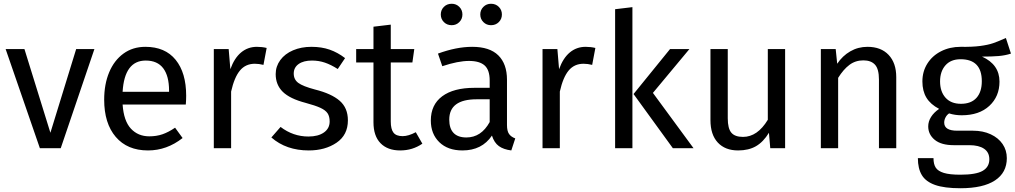

<svg xmlns="http://www.w3.org/2000/svg" viewBox="-20 -788 5396 1021"><path d="M303 0H192L10 -527H110L248 -82L385 -527H482Z M968 -232H632Q638 -145 676 -104Q714 -63 774 -63Q812 -63 844 -74Q876 -85 911 -109L951 -54Q867 12 767 12Q657 12 595.5 -60Q534 -132 534 -258Q534 -340 560.5 -403.5Q587 -467 636.5 -503Q686 -539 753 -539Q858 -539 914 -470Q970 -401 970 -279Q970 -256 968 -232ZM879 -306Q879 -384 848 -425Q817 -466 755 -466Q642 -466 632 -300H879Z M1398 -533 1381 -443Q1357 -449 1335 -449Q1286 -449 1256 -413Q1226 -377 1209 -301V0H1117V-527H1196L1205 -420Q1226 -479 1262 -509Q1298 -539 1346 -539Q1374 -539 1398 -533Z M1815 -479 1776 -421Q1740 -444 1707.5 -455Q1675 -466 1639 -466Q1594 -466 1568 -447.5Q1542 -429 1542 -397Q1542 -365 1566.5 -347Q1591 -329 1655 -312Q1743 -290 1786.5 -252Q1830 -214 1830 -148Q1830 -70 1769.5 -29Q1709 12 1622 12Q1502 12 1423 -57L1472 -113Q1539 -62 1620 -62Q1672 -62 1702.5 -83.5Q1733 -105 1733 -142Q1733 -169 1722 -185.5Q1711 -202 1684 -214.5Q1657 -227 1605 -241Q1521 -263 1483.5 -300Q1446 -337 1446 -394Q1446 -435 1470.5 -468.5Q1495 -502 1538.5 -520.5Q1582 -539 1636 -539Q1690 -539 1733 -524Q1776 -509 1815 -479Z M2226 -24Q2174 12 2108 12Q2041 12 2003.5 -26.5Q1966 -65 1966 -138V-456H1874V-527H1966V-646L2058 -657V-527H2183L2173 -456H2058V-142Q2058 -101 2072.5 -82.5Q2087 -64 2121 -64Q2152 -64 2191 -85Z M2720 -52 2699 12Q2658 7 2633 -11Q2608 -29 2596 -67Q2543 12 2439 12Q2361 12 2316 -32Q2271 -76 2271 -147Q2271 -231 2331.5 -276Q2392 -321 2503 -321H2584V-360Q2584 -416 2557 -440Q2530 -464 2474 -464Q2416 -464 2332 -436L2309 -503Q2407 -539 2491 -539Q2584 -539 2630 -493.5Q2676 -448 2676 -364V-123Q2676 -91 2687 -75.5Q2698 -60 2720 -52ZM2584 -139V-260H2515Q2369 -260 2369 -152Q2369 -105 2392 -81Q2415 -57 2460 -57Q2539 -57 2584 -139ZM2439 -711Q2439 -687 2422.5 -670.5Q2406 -654 2382 -654Q2357 -654 2340.5 -670.5Q2324 -687 2324 -711Q2324 -735 2340.5 -751.5Q2357 -768 2382 -768Q2406 -768 2422.5 -751.5Q2439 -735 2439 -711ZM2649 -711Q2649 -687 2632.5 -670.5Q2616 -654 2591 -654Q2567 -654 2550.5 -670.5Q2534 -687 2534 -711Q2534 -735 2550.5 -751.5Q2567 -768 2591 -768Q2616 -768 2632.5 -751.5Q2649 -735 2649 -711Z M3146 -533 3129 -443Q3105 -449 3083 -449Q3034 -449 3004 -413Q2974 -377 2957 -301V0H2865V-527H2944L2953 -420Q2974 -479 3010 -509Q3046 -539 3094 -539Q3122 -539 3146 -533Z M3343 0H3251V-739L3343 -750ZM3452 -294 3668 0H3558L3349 -288L3543 -527H3646Z M4155 0H4076L4069 -82Q4039 -33 4000 -10.5Q3961 12 3905 12Q3836 12 3797 -30Q3758 -72 3758 -149V-527H3850V-159Q3850 -105 3869 -82.5Q3888 -60 3931 -60Q4008 -60 4063 -151V-527H4155Z M4746 -378V0H4654V-365Q4654 -421 4633 -444Q4612 -467 4571 -467Q4529 -467 4497 -443Q4465 -419 4437 -374V0H4345V-527H4424L4432 -449Q4460 -491 4501.5 -515Q4543 -539 4593 -539Q4665 -539 4705.5 -496Q4746 -453 4746 -378Z M5356 -503Q5326 -493 5290 -490Q5254 -487 5202 -487Q5295 -445 5295 -354Q5295 -275 5241 -225Q5187 -175 5094 -175Q5058 -175 5027 -185Q5015 -177 5008 -163.5Q5001 -150 5001 -136Q5001 -93 5070 -93H5154Q5207 -93 5248 -74Q5289 -55 5311.5 -22Q5334 11 5334 53Q5334 130 5271 171.5Q5208 213 5087 213Q5002 213 4952.5 195.5Q4903 178 4882 143Q4861 108 4861 53H4944Q4944 85 4956 103.5Q4968 122 4999 131.5Q5030 141 5087 141Q5170 141 5205.5 120.5Q5241 100 5241 59Q5241 22 5213 3Q5185 -16 5135 -16H5052Q4985 -16 4950.5 -44.5Q4916 -73 4916 -116Q4916 -142 4931 -166Q4946 -190 4974 -209Q4928 -233 4906.5 -268.5Q4885 -304 4885 -355Q4885 -408 4911.5 -450Q4938 -492 4984.5 -515.5Q5031 -539 5088 -539Q5150 -538 5192 -543.5Q5234 -549 5261.5 -558.5Q5289 -568 5329 -586ZM4979 -355Q4979 -301 5008 -268.5Q5037 -236 5090 -236Q5144 -236 5172.5 -267.5Q5201 -299 5201 -356Q5201 -473 5088 -473Q5036 -473 5007.5 -440.5Q4979 -408 4979 -355Z"/></svg>

Font: Wolseley Sans
Style: Regular
Weight: 400
Designer: Carrois Corporate & Edenspiekermann AG
Foundry: Carrois Corporate GbR & Edenspiekermann AG
Version: Version 4.202